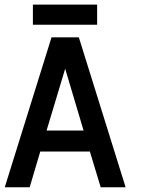

<svg xmlns="http://www.w3.org/2000/svg" viewBox="-49 -796 615 816"><path d="M378.9 0 333 -151.9H122.1L77.1 0H-28.8L169.9 -637.2H286.1L484.9 0ZM148.9 -241.2H306.2L228 -503.9ZM363.8 -690.9H90.8V-776.4H363.8Z"/></svg>

Font: Anonymous Pro
Style: Bold
Weight: 700
Monospace: yes
Designer: Mark Simonson
Version: Version 1.003